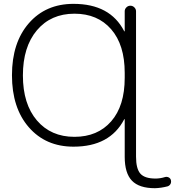

<svg xmlns="http://www.w3.org/2000/svg" viewBox="-20 -784 921 1011"><path d="M636.7 -374V-400.4Q636.7 -547.9 565.4 -629.9Q494.1 -711.9 372.1 -711.9Q248 -711.9 174.3 -624.5Q100.6 -537.1 100.6 -386.7Q100.6 -236.3 174.3 -149.9Q248 -63.5 372.1 -63.5Q494.1 -63.5 565.4 -145Q636.7 -226.6 636.7 -374ZM636.7 -154.3Q636.7 -156.2 635.3 -156.7Q633.8 -157.2 633.8 -155.3Q558.6 -11.7 367.2 -11.7Q220.7 -11.7 131.8 -113.8Q43 -215.8 43 -387.7Q43 -559.6 131.8 -661.6Q220.7 -763.7 367.2 -763.7Q559.6 -763.7 633.8 -620.1Q633.8 -618.2 635.3 -618.7Q636.7 -619.1 636.7 -621.1V-724.6Q636.7 -736.3 645.5 -745.1Q654.3 -753.9 666.5 -753.9Q678.7 -753.9 687.5 -745.1Q696.3 -736.3 696.3 -724.6V41Q696.3 104.5 719.2 130.4Q742.2 156.2 798.8 156.2Q823.2 156.2 848.6 148.4Q858.4 145.5 867.7 149.9Q877 154.3 879.9 164.1Q880.9 168 880.9 171.9Q880.9 178.7 877.9 184.6Q872.1 194.3 862.3 197.3Q828.1 206.1 795.9 207Q712.9 207 674.8 167.5Q636.7 127.9 636.7 42Z"/></svg>

Font: Gen Jyuu Gothic P Light
Style: Regular
Weight: 200
Designer: [Source Han Sans]
Ryoko NISHIZUKA  (kana & ideographs); Paul D. Hunt (Latin, Greek & Cyrillic); Wenlong ZHANG  (bopomofo
Version: Version 1.002.20150607